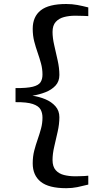

<svg xmlns="http://www.w3.org/2000/svg" viewBox="-20 -826 550 983"><path d="M319 137.5Q229.5 137.5 188.5 104.5Q147.5 71.5 147.5 10.5Q147.5 -24.5 155.2 -54.5Q163 -84.5 172.8 -112.2Q182.5 -140 190 -167.5Q197.5 -195 197.5 -224Q197.5 -248 187.5 -265.8Q177.5 -283.5 148 -293.5Q118.5 -303.5 59.5 -303V-375Q118.5 -374.5 148 -382Q177.5 -389.5 187.5 -405Q197.5 -420.5 197.5 -444Q197.5 -473.5 190 -501Q182.5 -528.5 172.8 -556.2Q163 -584 155.2 -614Q147.5 -644 147.5 -678.5Q147.5 -740.5 188.5 -773Q229.5 -805.5 319 -805.5Q349.5 -805.5 376.2 -800.5Q403 -795.5 432 -788V-743.5Q427 -744 412.2 -744.5Q397.5 -745 383 -745.2Q368.5 -745.5 363 -745.5Q334.5 -745.5 308.2 -738.8Q282 -732 265.5 -714Q249 -696 249 -662.5Q249 -631.5 257.8 -593.8Q266.5 -556 275.2 -516.8Q284 -477.5 284 -442Q284 -409 264 -387.5Q244 -366 212.5 -353.8Q181 -341.5 146 -336Q181 -331 212.5 -317.8Q244 -304.5 264 -281.8Q284 -259 284 -226Q284 -190.5 275.2 -151.8Q266.5 -113 257.8 -75.8Q249 -38.5 249 -7Q249 27 265.2 45.2Q281.5 63.5 307.8 70Q334 76.5 363 76.5Q369.5 76.5 384 76.2Q398.5 76 412.8 75.2Q427 74.5 432 73.5V119Q403 126.5 376.2 132Q349.5 137.5 319 137.5Z"/></svg>

Font: Merriweather 24pt
Style: Regular
Weight: 400
Designer: Eben Sorkin
Foundry: Eben Sorkin
Version: Version 2.100